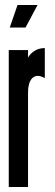

<svg xmlns="http://www.w3.org/2000/svg" viewBox="-20 -747 218 767"><path d="M50 -727 19 -637H82L130 -727ZM159 -555C125 -555 103 -536 92 -517V-547H15V0H92V-380C92 -423 112 -462 159 -435Z"/></svg>

Font: League Gothic Condensed
Style: Regular
Weight: 400
Width: 3
Designer: Tyler Finck
Foundry: The League of Moveable Type
Version: Version 1.001;PS 001.001;hotconv 1.0.56;makeotf.lib2.0.21325